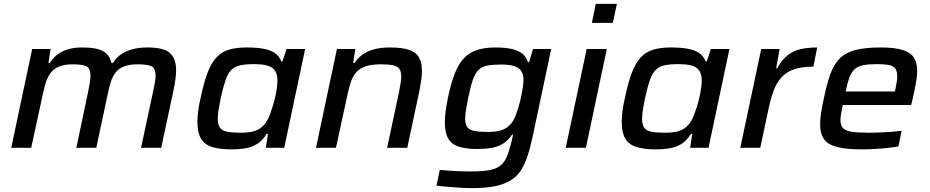

<svg xmlns="http://www.w3.org/2000/svg" viewBox="-20 -763 4799 991"><path d="M38 0 146 -510H241L230 -438H237Q253 -463 275 -480.5Q297 -498 329 -508Q361 -518 404 -518Q479 -518 512.5 -498.5Q546 -479 555 -438H563Q578 -463 602 -480.5Q626 -498 660.5 -508Q695 -518 740 -518Q826 -518 857.5 -489Q889 -460 889 -400Q889 -381 885.5 -354.5Q882 -328 876 -299L812 0H708L769 -285Q775 -313 779 -335.5Q783 -358 783 -372Q783 -411 762 -421Q741 -431 691 -431Q647 -431 619.5 -420Q592 -409 576 -388Q560 -367 550.5 -335.5Q541 -304 533 -263L477 0H374L434 -285Q440 -313 443.5 -335.5Q447 -358 447 -372Q447 -411 426 -421Q405 -431 355 -431Q311 -431 283.5 -419Q256 -407 240 -385Q224 -363 215 -332Q206 -301 198 -263L141 0Z M1175 8Q1113 8 1074 -4.5Q1035 -17 1017 -48Q999 -79 999 -134Q999 -159 1003 -190.5Q1007 -222 1016 -260Q1032 -337 1051 -387Q1070 -437 1096.5 -466Q1123 -495 1161 -506.5Q1199 -518 1255 -518Q1301 -518 1337 -512Q1373 -506 1397 -490.5Q1421 -475 1432 -446H1438L1459 -510H1555L1447 0H1352L1363 -72H1356Q1336 -38 1308 -20.5Q1280 -3 1246.5 2.5Q1213 8 1175 8ZM1221 -78Q1259 -78 1284 -84Q1309 -90 1326 -103Q1343 -116 1355 -135Q1364 -148 1372 -169Q1380 -190 1387.5 -214Q1395 -238 1400.5 -263Q1406 -288 1409 -310Q1412 -332 1412 -347Q1412 -393 1385.5 -412.5Q1359 -432 1293 -432Q1248 -432 1220 -426Q1192 -420 1174 -402Q1156 -384 1144 -349Q1132 -314 1119 -255Q1112 -221 1108 -195Q1104 -169 1104 -150Q1104 -119 1115.5 -103.5Q1127 -88 1152.5 -83Q1178 -78 1221 -78Z M1611 0 1719 -510H1814L1803 -438H1810Q1826 -463 1850 -480.5Q1874 -498 1909 -508Q1944 -518 1993 -518Q2058 -518 2093.5 -505Q2129 -492 2143.5 -464.5Q2158 -437 2158 -395Q2158 -377 2154.5 -352Q2151 -327 2146 -300L2082 0H1978L2039 -285Q2043 -306 2047 -329.5Q2051 -353 2051 -367Q2051 -395 2040.5 -408.5Q2030 -422 2007 -426.5Q1984 -431 1945 -431Q1895 -431 1864 -419.5Q1833 -408 1815.5 -386Q1798 -364 1788.5 -332.5Q1779 -301 1771 -263L1714 0Z M2418 208Q2384 208 2348.5 205.5Q2313 203 2282.5 200.5Q2252 198 2233 195L2250 114Q2272 116 2299.5 118Q2327 120 2356 121Q2385 122 2410 122Q2470 122 2507 115Q2544 108 2564.5 90.5Q2585 73 2597 43.5Q2609 14 2620 -31Q2622 -41 2624.5 -51Q2627 -61 2628 -68H2623Q2602 -37 2575.5 -21Q2549 -5 2516 0.5Q2483 6 2444 6Q2385 6 2348 -6Q2311 -18 2293.5 -48Q2276 -78 2276 -130Q2276 -156 2280 -187.5Q2284 -219 2292 -259Q2308 -335 2328 -385Q2348 -435 2376 -464Q2404 -493 2443.5 -505.5Q2483 -518 2538 -518Q2579 -518 2613 -512Q2647 -506 2671.5 -489.5Q2696 -473 2705 -442H2711L2731 -510H2825L2730 -62Q2718 -4 2703.5 40.5Q2689 85 2668.5 116.5Q2648 148 2615.5 168Q2583 188 2535 198Q2487 208 2418 208ZM2496 -82Q2530 -82 2553 -87Q2576 -92 2592.5 -102.5Q2609 -113 2621 -129Q2631 -141 2639.5 -162.5Q2648 -184 2656 -210Q2664 -236 2669.5 -262.5Q2675 -289 2678.5 -312Q2682 -335 2682 -349Q2682 -393 2655.5 -411.5Q2629 -430 2569 -430Q2524 -430 2495.5 -424.5Q2467 -419 2449.5 -401.5Q2432 -384 2420 -349Q2408 -314 2396 -255Q2389 -221 2385 -195Q2381 -169 2381 -151Q2381 -121 2392 -106.5Q2403 -92 2429 -87Q2455 -82 2496 -82Z M3035 -645 3055 -743H3164L3143 -645ZM2900 0 3008 -510H3112L3004 0Z M3365 8Q3303 8 3264 -4.5Q3225 -17 3207 -48Q3189 -79 3189 -134Q3189 -159 3193 -190.5Q3197 -222 3206 -260Q3222 -337 3241 -387Q3260 -437 3286.5 -466Q3313 -495 3351 -506.5Q3389 -518 3445 -518Q3491 -518 3527 -512Q3563 -506 3587 -490.5Q3611 -475 3622 -446H3628L3649 -510H3745L3637 0H3542L3553 -72H3546Q3526 -38 3498 -20.5Q3470 -3 3436.5 2.5Q3403 8 3365 8ZM3411 -78Q3449 -78 3474 -84Q3499 -90 3516 -103Q3533 -116 3545 -135Q3554 -148 3562 -169Q3570 -190 3577.5 -214Q3585 -238 3590.5 -263Q3596 -288 3599 -310Q3602 -332 3602 -347Q3602 -393 3575.5 -412.5Q3549 -432 3483 -432Q3438 -432 3410 -426Q3382 -420 3364 -402Q3346 -384 3334 -349Q3322 -314 3309 -255Q3302 -221 3298 -195Q3294 -169 3294 -150Q3294 -119 3305.5 -103.5Q3317 -88 3342.5 -83Q3368 -78 3411 -78Z M3801 0 3909 -510H4004L3986 -411H3992Q4016 -455 4045.5 -478Q4075 -501 4113 -509.5Q4151 -518 4198 -518L4178 -419Q4119 -419 4079.5 -405.5Q4040 -392 4015.5 -366Q3991 -340 3975.5 -301Q3960 -262 3949 -211L3904 0Z M4429 8Q4347 8 4299.5 -4.5Q4252 -17 4232.5 -45.5Q4213 -74 4213 -120Q4213 -147 4218 -180.5Q4223 -214 4232 -254Q4247 -327 4265 -378Q4283 -429 4313 -460Q4343 -491 4394 -504.5Q4445 -518 4526 -518Q4598 -518 4639 -505Q4680 -492 4697 -465.5Q4714 -439 4714 -397Q4714 -380 4711 -358Q4708 -336 4703 -310Q4698 -284 4691 -254L4683 -221H4330Q4325 -197 4321.5 -177.5Q4318 -158 4318 -143Q4318 -116 4331 -102Q4344 -88 4376 -83Q4408 -78 4465 -78Q4489 -78 4519 -79Q4549 -80 4579.5 -82.5Q4610 -85 4634 -88L4617 -7Q4594 -3 4561.5 0.5Q4529 4 4494.5 6Q4460 8 4429 8ZM4345 -291H4599L4602 -304Q4606 -325 4608.5 -340.5Q4611 -356 4611 -369Q4611 -397 4600 -410.5Q4589 -424 4566.5 -428Q4544 -432 4508 -432Q4463 -432 4435.5 -426.5Q4408 -421 4391.5 -406Q4375 -391 4364.5 -363.5Q4354 -336 4345 -291Z"/></svg>

Font: Saira SemiExpanded Medium
Style: Italic
Weight: 500
Width: 6
Italic angle: -12°
Designer: Hector Gatti with collaboration of the Omnibus-Type team
Foundry: Omnibus-Type
Version: Version 1.101